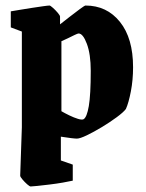

<svg xmlns="http://www.w3.org/2000/svg" viewBox="-20 -490 528 694"><path d="M289 -470Q366 -470 413.5 -411Q461 -352 461 -247Q461 -201 453 -159.5Q445 -118 435 -96Q426 -84 401.5 -66Q377 -48 348 -30.5Q319 -13 294 -1Q269 11 258 11Q245 11 200 4V90L243 105V163Q230 166 207 170Q184 174 159 177Q134 180 115 182Q96 184 91 184Q87 184 78 176Q69 168 61 158.5Q53 149 53 145L59 -30V-376L19 -391V-449Q31 -451 52 -454.5Q73 -458 95.5 -461.5Q118 -465 136 -467.5Q154 -470 159 -470Q162 -470 171.5 -461.5Q181 -453 189 -443.5Q197 -434 197 -430V-402Q211 -413 231.5 -429Q252 -445 269 -457.5Q286 -470 289 -470ZM264 -369Q261 -369 249.5 -363.5Q238 -358 225 -351.5Q212 -345 202 -341V-88Q214 -81 230.5 -73Q247 -65 261.5 -60.5Q276 -56 282 -59Q294 -66 301 -106.5Q308 -147 308 -234Q308 -294 294 -331.5Q280 -369 264 -369Z"/></svg>

Font: Grenze Gotisch ExtraBold
Style: Regular
Weight: 800
Designer: Renata Polastri
Foundry: Omnibus-Type
Version: Version 1.001